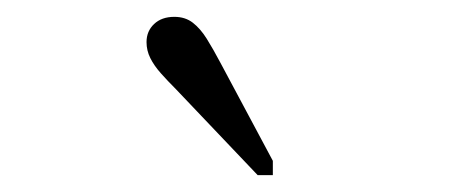

<svg xmlns="http://www.w3.org/2000/svg" viewBox="-20 -827 540 228"><path d="M242 -752 304 -636V-619H286L189 -721Q179 -731 171 -740Q163 -749 158.5 -758Q154 -767 154 -777Q154 -790 163 -798.5Q172 -807 187 -807Q200 -807 209 -800Q218 -793 225.5 -781Q233 -769 242 -752Z"/></svg>

Font: Roboto Serif Thin
Style: Regular
Weight: 250
Designer: Greg Gazdowicz
Foundry: Commercial Type
Version: Version 1.004